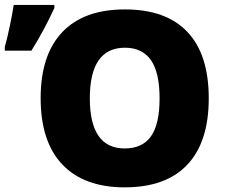

<svg xmlns="http://www.w3.org/2000/svg" viewBox="-59 -764 934 793"><path d="M803.2 -357.9Q803.2 -177.7 714.8 -84Q626.5 9.8 456.1 9.8Q288.1 9.8 198.5 -84.5Q108.9 -178.7 108.9 -358.9Q108.9 -537.1 198 -631.1Q287.1 -725.1 457 -725.1Q627.4 -725.1 715.3 -631.8Q803.2 -538.6 803.2 -357.9ZM312 -357.9Q312 -150.9 456.1 -150.9Q529.3 -150.9 564.7 -201.2Q600.1 -251.5 600.1 -357.9Q600.1 -464.8 564.2 -515.9Q528.3 -566.9 457 -566.9Q312 -566.9 312 -357.9ZM-39.1 -570.8Q-29.3 -604 -18.1 -658.4Q-6.8 -712.9 -2.4 -743.7H165.5V-731Q125.5 -643.1 70.8 -554.7H-39.1Z"/></svg>

Font: OpenSansExtrabold
Style: Regular
Weight: 800
Foundry: Ascender Corporation
Version: Version 1.10